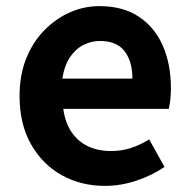

<svg xmlns="http://www.w3.org/2000/svg" viewBox="-20 -594 621 628"><path d="M323 14Q245 14 182 -21Q119 -56 81.5 -122Q44 -188 44 -280Q44 -348 65.5 -402Q87 -456 124.5 -494.5Q162 -533 208.5 -553.5Q255 -574 305 -574Q382 -574 434 -539.5Q486 -505 512.5 -444.5Q539 -384 539 -306Q539 -286 537 -267.5Q535 -249 532 -238H187Q193 -193 214 -162Q235 -131 268 -115.5Q301 -100 343 -100Q377 -100 407 -109.5Q437 -119 468 -138L518 -48Q477 -20 426 -3Q375 14 323 14ZM184 -337H413Q413 -393 387.5 -426.5Q362 -460 307 -460Q278 -460 252 -446.5Q226 -433 208 -405.5Q190 -378 184 -337Z"/></svg>

Font: Noto Sans JP Thin
Style: Bold
Weight: 700
Version: Version 2.004-H2;hotconv 1.0.118;makeotfexe 2.5.65603